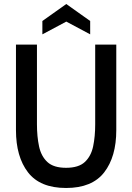

<svg xmlns="http://www.w3.org/2000/svg" viewBox="-20 -922 658 956"><path d="M309 14Q179.5 14 119.5 -63.8Q59.5 -141.5 59.5 -274V-700H164V-303Q164 -242 174.5 -193Q185 -144 216 -115.2Q247 -86.5 309 -86.5Q371.5 -86.5 402.5 -115.5Q433.5 -144.5 443.8 -193.5Q454 -242.5 454 -303V-700H559V-274Q559 -141.5 498.8 -63.8Q438.5 14 309 14ZM191 -751V-817.5L310 -902L429 -817.5V-751L310 -814.5Z"/></svg>

Font: Cabin Condensed Medium
Style: Regular
Weight: 500
Width: 3
Designer: Pablo Impallari
Foundry: Pablo Impallari. http://www.impallari.com Igino Marini. http://www.ikern.com
Version: Version 3.001; ttfautohint (v1.8.3)